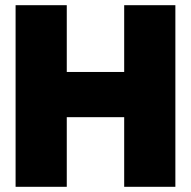

<svg xmlns="http://www.w3.org/2000/svg" viewBox="-20 -719 735 739"><path d="M40 -699H237V-442H458V-699H655V0H458V-268H237V0H40Z"/></svg>

Font: Readiness ExtraBold
Style: Regular
Weight: 800
Designer: Katatrad Team
Foundry: CadsonDemak
Version: Version 1.00;January 16, 2020;FontCreator 12.0.0.2550 64-bit